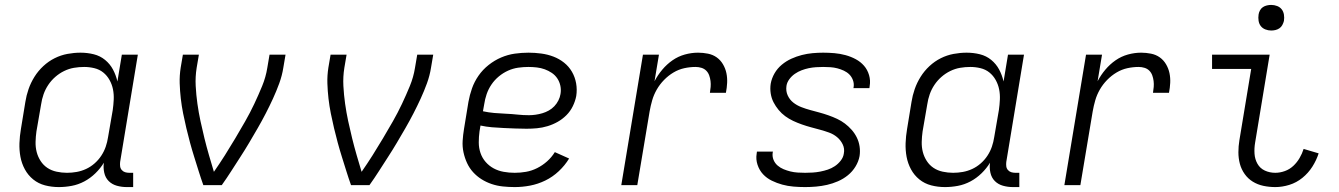

<svg xmlns="http://www.w3.org/2000/svg" viewBox="-20 -752 5440 780"><path d="M219 8Q190 8 163 1Q136 -6 115 -23Q94 -40 81 -64Q68 -88 63 -115Q58 -142 59 -170.5Q60 -199 65 -228L83 -338Q87 -364 96 -390Q105 -416 120 -440Q135 -464 156 -483.5Q177 -503 202 -515.5Q227 -528 254 -533Q281 -538 307 -538Q335 -538 361 -531.5Q387 -525 407 -508.5Q427 -492 439 -469.5Q451 -447 457 -421L475 -530H540L468 -94Q467 -85 468 -76.5Q469 -68 474.5 -61.5Q480 -55 488 -52.5Q496 -50 505 -50H521V8H495Q474 8 454.5 2.5Q435 -3 421.5 -16.5Q408 -30 403.5 -50.5Q399 -71 402 -91Q388 -68 367.5 -48Q347 -28 322.5 -15Q298 -2 271.5 3Q245 8 219 8ZM252 -50Q252 -50 252 -50Q252 -50 252 -50Q272 -50 291.5 -53.5Q311 -57 329.5 -65.5Q348 -74 364 -88Q380 -102 391.5 -119.5Q403 -137 409.5 -156Q416 -175 419 -195L438 -305Q441 -326 442 -347.5Q443 -369 439 -389Q435 -409 425 -427Q415 -445 399.5 -457.5Q384 -470 363.5 -475Q343 -480 322 -480Q301 -480 280.5 -476.5Q260 -473 240.5 -463.5Q221 -454 204.5 -439.5Q188 -425 176 -407Q164 -389 157 -369Q150 -349 147 -328L128 -218Q125 -197 124.5 -175.5Q124 -154 129 -134.5Q134 -115 145 -98Q156 -81 172.5 -70Q189 -59 210 -54.5Q231 -50 252 -50Z M806 0Q796 -28 787 -57Q778 -86 769 -114.5Q760 -143 752 -172.5Q744 -202 737 -231.5Q730 -261 724 -291Q718 -321 714.5 -351.5Q711 -382 710 -413.5Q709 -445 714 -477L723 -530H788L779 -477Q773 -440 775 -403Q777 -366 782 -330.5Q787 -295 794.5 -260Q802 -225 810.5 -190.5Q819 -156 829 -121.5Q839 -87 849 -54Q872 -87 893.5 -121Q915 -155 935.5 -189.5Q956 -224 976 -259Q996 -294 1013 -330Q1030 -366 1045 -402.5Q1060 -439 1066 -477L1075 -530H1140L1131 -477Q1126 -445 1114.5 -413.5Q1103 -382 1089 -351.5Q1075 -321 1059.5 -291Q1044 -261 1027 -231.5Q1010 -202 992.5 -172.5Q975 -143 956.5 -114.5Q938 -86 919.5 -57Q901 -28 881 0Z M1406 0Q1396 -28 1387 -57Q1378 -86 1369 -114.5Q1360 -143 1352 -172.5Q1344 -202 1337 -231.5Q1330 -261 1324 -291Q1318 -321 1314.5 -351.5Q1311 -382 1310 -413.5Q1309 -445 1314 -477L1323 -530H1388L1379 -477Q1373 -440 1375 -403Q1377 -366 1382 -330.5Q1387 -295 1394.5 -260Q1402 -225 1410.5 -190.5Q1419 -156 1429 -121.5Q1439 -87 1449 -54Q1472 -87 1493.5 -121Q1515 -155 1535.5 -189.5Q1556 -224 1576 -259Q1596 -294 1613 -330Q1630 -366 1645 -402.5Q1660 -439 1666 -477L1675 -530H1740L1731 -477Q1726 -445 1714.5 -413.5Q1703 -382 1689 -351.5Q1675 -321 1659.5 -291Q1644 -261 1627 -231.5Q1610 -202 1592.5 -172.5Q1575 -143 1556.5 -114.5Q1538 -86 1519.5 -57Q1501 -28 1481 0Z M2071 8Q2047 8 2023 5.5Q1999 3 1977 -4.5Q1955 -12 1936 -24Q1917 -36 1902 -52.5Q1887 -69 1877.5 -89.5Q1868 -110 1863 -133Q1858 -156 1859.5 -180Q1861 -204 1865 -228L1883 -338Q1888 -366 1897.5 -393Q1907 -420 1924 -444.5Q1941 -469 1965 -488Q1989 -507 2016 -518.5Q2043 -530 2071 -534Q2099 -538 2127 -538Q2153 -538 2179 -534.5Q2205 -531 2228.5 -522Q2252 -513 2271.5 -497.5Q2291 -482 2303.5 -460.5Q2316 -439 2320.5 -413.5Q2325 -388 2321 -362Q2317 -341 2307 -320.5Q2297 -300 2281 -284Q2265 -268 2245.5 -257Q2226 -246 2204.5 -239.5Q2183 -233 2161.5 -231Q2140 -229 2119 -229Q2096 -229 2072.5 -230Q2049 -231 2025.5 -232Q2002 -233 1978.5 -235Q1955 -237 1932 -242L1928 -218Q1925 -196 1925 -173.5Q1925 -151 1932 -130.5Q1939 -110 1953 -94Q1967 -78 1985.5 -68Q2004 -58 2026 -54Q2048 -50 2071 -50Q2094 -50 2117 -54Q2140 -58 2162 -69Q2184 -80 2202.5 -96.5Q2221 -113 2234 -134L2292 -108Q2275 -80 2250 -56.5Q2225 -33 2195 -18.5Q2165 -4 2133.5 2Q2102 8 2071 8ZM2129 -284Q2142 -284 2156 -286Q2170 -288 2183.5 -292Q2197 -296 2209.5 -303Q2222 -310 2232 -320.5Q2242 -331 2248.5 -344Q2255 -357 2257 -370Q2260 -387 2256.5 -403.5Q2253 -420 2244 -433.5Q2235 -447 2221.5 -456Q2208 -465 2193 -470.5Q2178 -476 2161 -478Q2144 -480 2127 -480Q2106 -480 2085 -477Q2064 -474 2044 -465Q2024 -456 2006.5 -441.5Q1989 -427 1976.5 -408.5Q1964 -390 1957 -369.5Q1950 -349 1947 -328L1942 -300Q1965 -295 1988 -293Q2011 -291 2035 -290Q2059 -289 2082 -286.5Q2105 -284 2129 -284Z M2504 0 2592 -530H2657L2639 -422Q2652 -447 2670.5 -469Q2689 -491 2712 -507Q2735 -523 2762 -530.5Q2789 -538 2816 -538Q2836 -538 2856 -534Q2876 -530 2891.5 -519Q2907 -508 2917 -491Q2927 -474 2931 -455Q2935 -436 2934 -415.5Q2933 -395 2929 -375H2864Q2866 -387 2867 -399Q2868 -411 2866.5 -423Q2865 -435 2861 -446Q2857 -457 2849 -465Q2841 -473 2829.5 -476.5Q2818 -480 2806 -480Q2783 -480 2760 -475Q2737 -470 2716 -457.5Q2695 -445 2677.5 -427Q2660 -409 2648 -388Q2636 -367 2629.5 -344.5Q2623 -322 2619 -299L2569 0Z M3251 8Q3227 8 3203.5 6Q3180 4 3158 -2Q3136 -8 3115.5 -18Q3095 -28 3080 -44Q3065 -60 3057.5 -82.5Q3050 -105 3054 -128Q3054 -130 3054.5 -132Q3055 -134 3055 -136H3120Q3120 -135 3119.5 -133.5Q3119 -132 3119 -131Q3117 -116 3122.5 -102.5Q3128 -89 3139 -79.5Q3150 -70 3163.5 -64.5Q3177 -59 3191 -55.5Q3205 -52 3220.5 -51Q3236 -50 3251 -50Q3266 -50 3281.5 -51Q3297 -52 3312.5 -55Q3328 -58 3343 -63Q3358 -68 3371.5 -77Q3385 -86 3395.5 -99.5Q3406 -113 3408 -128Q3412 -148 3403.5 -165.5Q3395 -183 3380.5 -195Q3366 -207 3348 -213.5Q3330 -220 3311.5 -225Q3293 -230 3274.5 -235Q3256 -240 3237.5 -246.5Q3219 -253 3202 -261Q3185 -269 3170 -280Q3155 -291 3143 -305.5Q3131 -320 3122.5 -336.5Q3114 -353 3111 -372.5Q3108 -392 3111 -412Q3115 -434 3126.5 -454Q3138 -474 3156 -489Q3174 -504 3195 -513.5Q3216 -523 3237.5 -528.5Q3259 -534 3281 -536Q3303 -538 3324 -538Q3347 -538 3370 -536Q3393 -534 3415 -528Q3437 -522 3456.5 -511.5Q3476 -501 3490 -485Q3504 -469 3510.5 -447Q3517 -425 3513 -402Q3513 -400 3512.5 -398Q3512 -396 3512 -394H3447Q3447 -395 3447.5 -396.5Q3448 -398 3448 -399Q3450 -413 3445 -426.5Q3440 -440 3430.5 -449.5Q3421 -459 3408 -465Q3395 -471 3381.5 -474.5Q3368 -478 3353.5 -479Q3339 -480 3324 -480Q3310 -480 3295 -479Q3280 -478 3265.5 -475Q3251 -472 3236.5 -466.5Q3222 -461 3209 -452Q3196 -443 3186.5 -430Q3177 -417 3175 -403Q3172 -382 3180 -364.5Q3188 -347 3202.5 -335.5Q3217 -324 3235 -317Q3253 -310 3271.5 -305Q3290 -300 3308.5 -295Q3327 -290 3345.5 -283.5Q3364 -277 3381 -269Q3398 -261 3412.5 -250Q3427 -239 3439.5 -225Q3452 -211 3460.5 -194Q3469 -177 3472 -157.5Q3475 -138 3472 -118Q3468 -96 3455.5 -75.5Q3443 -55 3424.5 -40Q3406 -25 3384 -15.5Q3362 -6 3340 -1Q3318 4 3295.5 6Q3273 8 3251 8Z M3819 8Q3790 8 3763 1Q3736 -6 3715 -23Q3694 -40 3681 -64Q3668 -88 3663 -115Q3658 -142 3659 -170.5Q3660 -199 3665 -228L3683 -338Q3687 -364 3696 -390Q3705 -416 3720 -440Q3735 -464 3756 -483.5Q3777 -503 3802 -515.5Q3827 -528 3854 -533Q3881 -538 3907 -538Q3935 -538 3961 -531.5Q3987 -525 4007 -508.5Q4027 -492 4039 -469.5Q4051 -447 4057 -421L4075 -530H4140L4068 -94Q4067 -85 4068 -76.5Q4069 -68 4074.5 -61.5Q4080 -55 4088 -52.5Q4096 -50 4105 -50H4121V8H4095Q4074 8 4054.5 2.5Q4035 -3 4021.5 -16.5Q4008 -30 4003.5 -50.5Q3999 -71 4002 -91Q3988 -68 3967.5 -48Q3947 -28 3922.5 -15Q3898 -2 3871.5 3Q3845 8 3819 8ZM3852 -50Q3852 -50 3852 -50Q3852 -50 3852 -50Q3872 -50 3891.5 -53.5Q3911 -57 3929.5 -65.5Q3948 -74 3964 -88Q3980 -102 3991.5 -119.5Q4003 -137 4009.5 -156Q4016 -175 4019 -195L4038 -305Q4041 -326 4042 -347.5Q4043 -369 4039 -389Q4035 -409 4025 -427Q4015 -445 3999.5 -457.5Q3984 -470 3963.5 -475Q3943 -480 3922 -480Q3901 -480 3880.5 -476.5Q3860 -473 3840.5 -463.5Q3821 -454 3804.5 -439.5Q3788 -425 3776 -407Q3764 -389 3757 -369Q3750 -349 3747 -328L3728 -218Q3725 -197 3724.5 -175.5Q3724 -154 3729 -134.5Q3734 -115 3745 -98Q3756 -81 3772.5 -70Q3789 -59 3810 -54.5Q3831 -50 3852 -50Z M4304 0 4392 -530H4457L4439 -422Q4452 -447 4470.5 -469Q4489 -491 4512 -507Q4535 -523 4562 -530.5Q4589 -538 4616 -538Q4636 -538 4656 -534Q4676 -530 4691.5 -519Q4707 -508 4717 -491Q4727 -474 4731 -455Q4735 -436 4734 -415.5Q4733 -395 4729 -375H4664Q4666 -387 4667 -399Q4668 -411 4666.5 -423Q4665 -435 4661 -446Q4657 -457 4649 -465Q4641 -473 4629.5 -476.5Q4618 -480 4606 -480Q4583 -480 4560 -475Q4537 -470 4516 -457.5Q4495 -445 4477.5 -427Q4460 -409 4448 -388Q4436 -367 4429.5 -344.5Q4423 -322 4419 -299L4369 0Z M5161 8Q5136 8 5112.5 3Q5089 -2 5069.5 -14Q5050 -26 5036.5 -45Q5023 -64 5017 -86.5Q5011 -109 5011 -133.5Q5011 -158 5015 -182L5063 -472H4904V-530H5138L5079 -173Q5075 -150 5076.5 -127.5Q5078 -105 5088.5 -86.5Q5099 -68 5118.5 -59Q5138 -50 5161 -50Q5180 -50 5199.5 -57Q5219 -64 5234 -78Q5249 -92 5259.5 -110Q5270 -128 5276 -147L5337 -129Q5328 -101 5311.5 -75Q5295 -49 5271 -29.5Q5247 -10 5218 -1Q5189 8 5161 8ZM5144 -628Q5132 -628 5120.5 -632.5Q5109 -637 5102 -646Q5095 -655 5093 -667.5Q5091 -680 5093 -693Q5094 -701 5098.5 -709.5Q5103 -718 5110.5 -723Q5118 -728 5127 -730Q5136 -732 5144 -732Q5157 -732 5168.5 -727.5Q5180 -723 5187 -714Q5194 -705 5196 -692.5Q5198 -680 5196 -667Q5194 -659 5189.5 -650.5Q5185 -642 5177.5 -637Q5170 -632 5161.5 -630Q5153 -628 5144 -628Z"/></svg>

Font: Iosevka Curly Light Extended
Style: Italic
Weight: 300
Width: 7
Italic angle: -9°
Monospace: yes
Designer: Belleve Invis
Foundry: Belleve Invis
Version: Version 11.1.0; ttfautohint (v1.8.3)